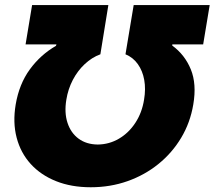

<svg xmlns="http://www.w3.org/2000/svg" viewBox="-20 -748 869 777"><path d="M43.5 -325.2Q57.6 -408.2 100.8 -467.3Q144 -526.4 206.5 -562.5L208.5 -568.4H83.5L109.9 -727.5H418.5L386.2 -528.3Q351.6 -515.6 322.8 -488.5Q293.9 -461.4 274.7 -424.6Q255.4 -387.7 248.5 -344.7Q239.7 -292 253.2 -251Q266.6 -210 298.1 -186.8Q329.6 -163.6 375.5 -163.1Q421.9 -163.6 461.4 -186.8Q501 -210 527.8 -251Q554.7 -292 563 -344.7Q570.3 -387.7 563.7 -424.6Q557.1 -461.4 537.8 -488.5Q518.6 -515.6 487.8 -528.3L521 -727.5H828.6L802.2 -568.4H677.2V-563.5Q728 -526.4 752.2 -467.3Q776.4 -408.2 762.2 -325.2Q750 -252 713.4 -190.7Q676.8 -129.4 621.3 -84.5Q565.9 -39.6 496.1 -14.9Q426.3 9.8 347.2 9.8Q268.6 9.8 206.8 -14.9Q145 -39.6 104.2 -84.5Q63.5 -129.4 47.4 -190.7Q31.2 -252 43.5 -325.2Z"/></svg>

Font: Inter 16pt Black
Style: Italic
Weight: 900
Italic angle: -9.3988°
Version: Version 4.001;git-66647c0bb